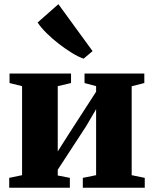

<svg xmlns="http://www.w3.org/2000/svg" viewBox="-20 -876 719 896"><path d="M23 0V-46L83 -58.5V-474L24.5 -488.5V-533H311.5V-488.5L249.5 -474V-169.5L296.5 -243.5L428.5 -448V-474L374.5 -488.5V-533H653.5V-488.5L594.5 -473.5V-58.5L655.5 -46V0H366.5V-46L428.5 -58.5V-366.5L382 -287L249.5 -84V-57L306 -46V0ZM369.5 -602.5Q346 -610.5 315.8 -629Q285.5 -647.5 254.5 -671.5Q223.5 -695.5 197.2 -721.5Q171 -747.5 155.5 -771L252.5 -856.5L412 -637.5L370.5 -602.5Z"/></svg>

Font: Merriweather 72pt Black
Style: Regular
Weight: 900
Version: Version 2.100